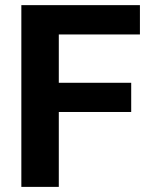

<svg xmlns="http://www.w3.org/2000/svg" viewBox="-20 -731 589 751"><path d="M493.2 -407.2V-293H210V0H63.5V-710.9H527.3V-596.2H210V-407.2Z"/></svg>

Font: Vazirmatn RD UI
Style: Bold
Weight: 700
Designer: Saber Rastikerdar
Foundry: Saber Rastikerdar
Version: Version 33.003